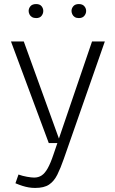

<svg xmlns="http://www.w3.org/2000/svg" viewBox="-20 -704 566 945"><path d="M71 155Q90 162 112.5 166Q135 170 148 170Q169 170 185 159.5Q201 149 215 124Q229 99 243 57L433 -500H496L294 78Q278 124 262 156Q246 188 221.5 204.5Q197 221 153 221Q137 221 122 218.5Q107 216 91 211Q75 206 56 198ZM34 -500H97L278 0H220ZM121 -650Q121 -663 130 -673.5Q139 -684 158 -684Q176 -684 184.5 -673.5Q193 -663 193 -650Q193 -637 184.5 -626Q176 -615 158 -615Q146 -615 137.5 -620Q129 -625 125 -633.5Q121 -642 121 -650ZM332 -650Q332 -663 341 -673.5Q350 -684 368 -684Q386 -684 395 -673.5Q404 -663 404 -650Q404 -637 395 -626Q386 -615 368 -615Q356 -615 348 -620Q340 -625 336 -633.5Q332 -642 332 -650Z"/></svg>

Font: Moderustic Light
Style: Regular
Weight: 300
Designer: Tural Alisoy
Foundry: TAFT Foundry
Version: Version 2.120